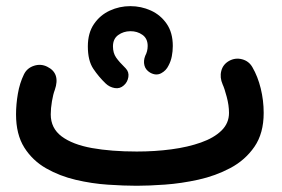

<svg xmlns="http://www.w3.org/2000/svg" viewBox="-20 -551 910 619"><path d="M31.7 -182.1Q31.7 -214.4 37.6 -248.8Q43.5 -283.2 57.1 -311Q66.9 -331.5 89.4 -338.9Q111.8 -346.2 132.3 -335.9Q175.3 -314.9 156.7 -261.2Q151.4 -247.6 147.5 -224.6Q143.6 -201.7 143.6 -182.1Q143.6 -137.7 178.7 -111.3Q213.9 -85 276.4 -73.7Q338.9 -62.5 420.9 -62.5Q479.5 -62.5 532.7 -69.6Q585.9 -76.7 627.9 -91.6Q669.9 -106.4 694.1 -130.1Q718.3 -153.8 718.3 -187Q718.3 -211.4 710.9 -239Q703.6 -266.6 697.8 -278.8Q688 -301.3 693.4 -322.3Q698.7 -343.3 718.3 -354.5Q738.3 -365.7 760.5 -359.9Q782.7 -354 793.9 -334Q811 -304.7 820.6 -265.9Q830.1 -227.1 830.1 -187Q830.1 -121.1 800.3 -77.9Q770.5 -34.7 722.7 -9.3Q674.8 16.1 619.4 28.3Q564 40.5 511.5 44.2Q459 47.9 420.9 47.9Q379.4 47.9 327.9 44.4Q276.4 41 224.4 28.8Q172.4 16.6 128.7 -8.3Q85 -33.2 58.3 -75.4Q31.7 -117.7 31.7 -182.1ZM263.2 -401.4Q263.2 -444.8 283 -473.6Q302.7 -502.4 334 -516.8Q365.2 -531.2 400.1 -531.2Q435.1 -531.2 466.3 -517.1Q497.6 -502.9 517.3 -474.4Q537.1 -445.8 537.1 -402.8Q537.1 -385.7 533.9 -369.6Q530.8 -353.5 523.4 -339.8Q515.6 -323.2 499.3 -314.7Q482.9 -306.2 463.9 -316.9Q449.2 -325.7 445.6 -340.3Q441.9 -355 448.2 -371.1Q456.1 -385.7 456.1 -402.8Q456.1 -426.8 439.2 -438.7Q422.4 -450.7 400.1 -450.4Q377.9 -450.2 361.1 -438Q344.2 -425.8 344.2 -401.4Q344.2 -380.4 354.2 -365.7Q364.3 -351.1 385.3 -330.6Q396.5 -318.8 393.8 -302.5Q391.1 -286.1 379.4 -275.9Q366.7 -264.2 349.9 -267.1Q333 -270 320.8 -281.7Q298.3 -303.2 280.8 -329.3Q263.2 -355.5 263.2 -401.4Z"/></svg>

Font: Mikhak-FD SemiBold
Style: Regular
Weight: 600
Designer: Amin Abedi
Version: Version 3.2